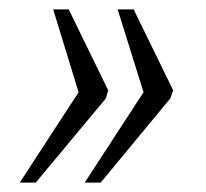

<svg xmlns="http://www.w3.org/2000/svg" viewBox="-20 -474 437 408"><path d="M160 -86 285 -278 230 -454H264L348 -282L342 -265L194 -86ZM22 -86 147 -278 93 -454H126L210 -282L205 -265L56 -86Z"/></svg>

Font: Noto Serif ExtraCondensed Light
Style: Italic
Weight: 300
Width: 2
Italic angle: -12°
Designer: Monotype Design Team
Foundry: Monotype Imaging Inc.
Version: Version 2.014; ttfautohint (v1.8.4.7-5d5b)